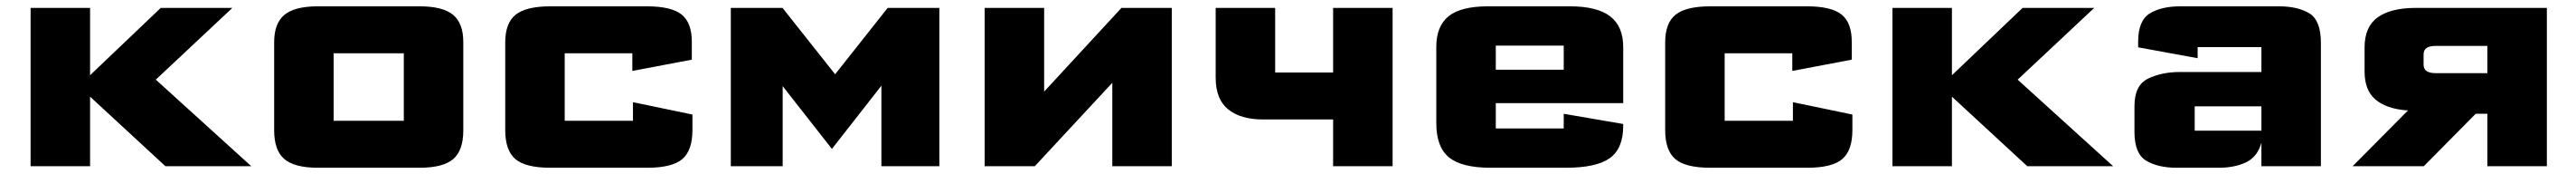

<svg xmlns="http://www.w3.org/2000/svg" viewBox="-20 -531 8250 556"><path d="M78 0V-505.8H268.5V-290.6L494.9 -505.8H724.3L479 -276.5L784.7 0H509.7L268.5 -222.1V0Z M858.1 -114V-396.7Q858.1 -456.5 891.1 -483.7Q924.1 -510.8 998.1 -510.8H1323.8Q1398.1 -510.8 1431 -483.7Q1463.8 -456.5 1463.8 -396.7V-114Q1463.8 -50.5 1431.6 -22.8Q1399.3 5 1323.8 5H998.1Q923.3 5 890.7 -22.8Q858.1 -50.5 858.1 -114ZM1048.6 -145.1Q1048.6 -145.1 1048.6 -145.1Q1048.6 -145.1 1048.6 -145.1H1273.3Q1273.3 -145.1 1273.3 -145.1Q1273.3 -145.1 1273.3 -145.1V-360.7Q1273.3 -360.7 1273.3 -360.7Q1273.3 -360.7 1273.3 -360.7H1048.6Q1048.6 -360.7 1048.6 -360.7Q1048.6 -360.7 1048.6 -360.7Z M1598.1 -115.5V-395.3Q1598.1 -457.6 1631.7 -484.2Q1665.3 -510.8 1743 -510.8H2051.8Q2130.2 -510.8 2163.1 -484.5Q2196 -458.2 2195.7 -396.3V-340.4L2005.2 -304.3V-360.7Q2005.2 -360.7 2005.2 -360.7Q2005.2 -360.7 2005.2 -360.7H1788.6Q1788.6 -360.7 1788.6 -360.7Q1788.6 -360.7 1788.6 -360.7V-145.1Q1788.6 -145.1 1788.6 -145.1Q1788.6 -145.1 1788.6 -145.1H2007.2Q2007.2 -145.1 2007.2 -145.1Q2007.2 -145.1 2007.2 -145.1V-204.5L2197.7 -165V-115.5Q2197.7 -50.2 2165.1 -22.6Q2132.5 5 2053.3 5H1742.5Q1663.3 5 1630.7 -22.6Q1598.1 -50.2 1598.1 -115.5Z M2320.6 0V-505.8H2486.1L2654.7 -293.7L2823 -505.8H2988.5V0H2802.9V-257.2L2644.4 -55.1L2486.7 -255.8V0Z M3133.6 0V-505.8H3324.1V-238.3L3571.7 -505.8H3732.9V0H3542.4V-266.4L3294.3 0Z M4249.6 0V-149.3H4025Q3953.5 -149.3 3913.5 -181.6Q3873.5 -214 3873.5 -282.4V-505.8H4064V-299.4Q4064 -299.4 4064 -299.4Q4064 -299.4 4064 -299.4H4249.6V-505.8H4440.1V0Z M4580.1 -137V-381.5Q4580.1 -447.1 4619.2 -478.9Q4658.4 -510.8 4745.9 -510.8H5007.6Q5095.3 -510.8 5137 -478.8Q5178.7 -446.8 5178.7 -380.5V-201.5H4770.6V-120.6Q4770.6 -120.6 4770.6 -120.6Q4770.6 -120.6 4770.6 -120.6H4988.2Q4988.2 -120.6 4988.2 -120.6Q4988.2 -120.6 4988.2 -120.6V-167.4L5178.7 -134.8V-128.9Q5178.7 -56.2 5135.6 -25.6Q5092.5 5 4995.6 5H4753.2Q4661.8 5 4620.9 -28Q4580.1 -61 4580.1 -137ZM4770.6 -308.3H4988.2V-385.2Q4988.2 -385.2 4988.2 -385.2Q4988.2 -385.2 4988.2 -385.2H4770.6Q4770.6 -385.2 4770.6 -385.2Q4770.6 -385.2 4770.6 -385.2Z M5313.1 -115.5V-395.3Q5313.1 -457.6 5346.7 -484.2Q5380.3 -510.8 5458 -510.8H5766.8Q5845.2 -510.8 5878.1 -484.5Q5911 -458.2 5910.7 -396.3V-340.4L5720.2 -304.3V-360.7Q5720.2 -360.7 5720.2 -360.7Q5720.2 -360.7 5720.2 -360.7H5503.6Q5503.6 -360.7 5503.6 -360.7Q5503.6 -360.7 5503.6 -360.7V-145.1Q5503.6 -145.1 5503.6 -145.1Q5503.6 -145.1 5503.6 -145.1H5722.2Q5722.2 -145.1 5722.2 -145.1Q5722.2 -145.1 5722.2 -145.1V-204.5L5912.7 -165V-115.5Q5912.7 -50.2 5880.1 -22.6Q5847.5 5 5768.3 5H5457.5Q5378.3 5 5345.7 -22.6Q5313.1 -50.2 5313.1 -115.5Z M6041 0V-505.8H6231.5V-290.6L6457.9 -505.8H6687.3L6442 -276.5L6747.7 0H6472.7L6231.5 -222.1V0Z M6951.1 5Q6891.2 5 6853.6 -17.6Q6816.1 -40.2 6816.1 -109V-191.9Q6816.1 -258.9 6859.9 -279.9Q6903.6 -300.9 6961.5 -300.9H7222.7V-380.4Q7222.7 -380.4 7222.7 -380.4Q7222.7 -380.4 7222.7 -380.4H7018.4Q7018.4 -380.4 7018.4 -380.4Q7018.4 -380.4 7018.4 -380.4V-345L6827.9 -379.8V-397.4Q6827.9 -465.4 6865.2 -488.1Q6902.4 -510.8 6963 -510.8H7278.1Q7338.7 -510.8 7375.9 -488.6Q7413.2 -466.3 7413.2 -393.5V0H7222.7V-75Q7209.7 -29 7172.8 -12Q7136 5 7086.9 5ZM7009 -113.4Q7009 -113.4 7009 -113.4Q7009 -113.4 7009 -113.4H7222.7V-191.2H7009Q7009 -191.2 7009 -191.2Q7009 -191.2 7009 -191.2Z M7514.9 0 7692.4 -178.4H7686.7Q7622.2 -183.7 7587.6 -213.3Q7553.1 -242.9 7553.1 -302.3V-379.2Q7553.1 -445.5 7595.1 -475.6Q7637.1 -505.8 7718.1 -505.8H8136.9V0H7946.4V-167.4H7909L7742.9 0ZM7779.7 -297.3H7946.4V-384.3H7779.7Q7762.1 -384.3 7752.1 -377.9Q7742.1 -371.4 7742.1 -357.3V-324.3Q7742.1 -310.1 7752.1 -303.7Q7762.1 -297.3 7779.7 -297.3Z"/></svg>

Font: Science Gothic
Style: Regular
Weight: 400
Designer: Thomas Phinney, Vassil Kateliev, Brandon Buerkle
Foundry: Font Detective LLC
Version: Version 1.018